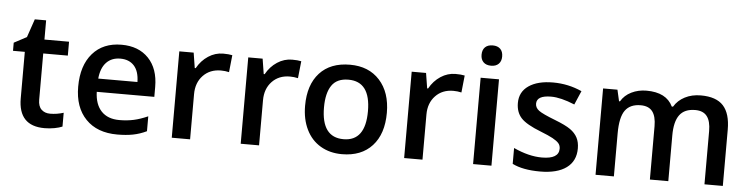

<svg xmlns="http://www.w3.org/2000/svg" viewBox="-46 -967 4667 1196"><g transform="rotate(5 2287.5 -368.5)"><path d="M283.2 -83Q325.2 -83 367.2 -96.2V-9.8Q348.1 -1.5 318.1 4.2Q288.1 9.8 255.9 9.8Q92.8 9.8 92.8 -162.1V-453.1H19V-503.9L98.1 -545.9L137.2 -660.2H208V-540H361.8V-453.1H208V-164.1Q208 -122.6 228.8 -102.8Q249.5 -83 283.2 -83Z M710.9 9.8Q585 9.8 513.9 -63.7Q442.9 -137.2 442.9 -266.1Q442.9 -398.4 508.8 -474.1Q574.7 -549.8 689.9 -549.8Q796.9 -549.8 858.9 -484.9Q920.9 -419.9 920.9 -306.2V-244.1H561Q563.5 -165.5 603.5 -123.3Q643.6 -81.1 716.3 -81.1Q764.2 -81.1 805.4 -90.1Q846.7 -99.1 894 -120.1V-26.9Q852.1 -6.8 809.1 1.5Q766.1 9.8 710.9 9.8ZM689.9 -462.9Q635.3 -462.9 602.3 -428.2Q569.3 -393.6 563 -327.1H808.1Q807.1 -394 775.9 -428.5Q744.6 -462.9 689.9 -462.9Z M1325.2 -549.8Q1359.9 -549.8 1382.3 -544.9L1371.1 -438Q1346.7 -443.8 1320.3 -443.8Q1251.5 -443.8 1208.7 -398.9Q1166 -354 1166 -282.2V0H1051.3V-540H1141.1L1156.2 -444.8H1162.1Q1189 -493.2 1232.2 -521.5Q1275.4 -549.8 1325.2 -549.8Z M1756.3 -549.8Q1791 -549.8 1813.5 -544.9L1802.2 -438Q1777.8 -443.8 1751.5 -443.8Q1682.6 -443.8 1639.9 -398.9Q1597.2 -354 1597.2 -282.2V0H1482.4V-540H1572.3L1587.4 -444.8H1593.3Q1620.1 -493.2 1663.3 -521.5Q1706.5 -549.8 1756.3 -549.8Z M2372.6 -271Q2372.6 -138.7 2304.7 -64.5Q2236.8 9.8 2115.7 9.8Q2040 9.8 1981.9 -24.4Q1923.8 -58.6 1892.6 -122.6Q1861.3 -186.5 1861.3 -271Q1861.3 -402.3 1928.7 -476.1Q1996.1 -549.8 2118.7 -549.8Q2235.8 -549.8 2304.2 -474.4Q2372.6 -398.9 2372.6 -271ZM1979.5 -271Q1979.5 -84 2117.7 -84Q2254.4 -84 2254.4 -271Q2254.4 -456.1 2116.7 -456.1Q2044.4 -456.1 2012 -408.2Q1979.5 -360.4 1979.5 -271Z M2778.3 -549.8Q2813 -549.8 2835.4 -544.9L2824.2 -438Q2799.8 -443.8 2773.4 -443.8Q2704.6 -443.8 2661.9 -398.9Q2619.1 -354 2619.1 -282.2V0H2504.4V-540H2594.2L2609.4 -444.8H2615.2Q2642.1 -493.2 2685.3 -521.5Q2728.5 -549.8 2778.3 -549.8Z M3050.3 0H2935.5V-540H3050.3ZM2928.7 -683.1Q2928.7 -713.9 2945.6 -730.5Q2962.4 -747.1 2993.7 -747.1Q3023.9 -747.1 3040.8 -730.5Q3057.6 -713.9 3057.6 -683.1Q3057.6 -653.8 3040.8 -637Q3023.9 -620.1 2993.7 -620.1Q2962.4 -620.1 2945.6 -637Q2928.7 -653.8 2928.7 -683.1Z M3577.1 -153.8Q3577.1 -74.7 3519.5 -32.5Q3461.9 9.8 3354.5 9.8Q3246.6 9.8 3181.2 -22.9V-122.1Q3276.4 -78.1 3358.4 -78.1Q3464.4 -78.1 3464.4 -142.1Q3464.4 -162.6 3452.6 -176.3Q3440.9 -189.9 3414.1 -204.6Q3387.2 -219.2 3339.4 -237.8Q3246.1 -273.9 3213.1 -310.1Q3180.2 -346.2 3180.2 -403.8Q3180.2 -473.1 3236.1 -511.5Q3292 -549.8 3388.2 -549.8Q3483.4 -549.8 3568.4 -511.2L3531.2 -424.8Q3443.8 -460.9 3384.3 -460.9Q3293.5 -460.9 3293.5 -409.2Q3293.5 -383.8 3317.1 -366.2Q3340.8 -348.6 3420.4 -317.9Q3487.3 -292 3517.6 -270.5Q3547.9 -249 3562.5 -220.9Q3577.1 -192.9 3577.1 -153.8Z M4156.2 0H4041V-333Q4041 -395 4017.6 -425.5Q3994.1 -456.1 3944.3 -456.1Q3877.9 -456.1 3846.9 -412.8Q3815.9 -369.6 3815.9 -269V0H3701.2V-540H3791L3807.1 -469.2H3813Q3835.4 -507.8 3878.2 -528.8Q3920.9 -549.8 3972.2 -549.8Q4096.7 -549.8 4137.2 -464.8H4145Q4168.9 -504.9 4212.4 -527.3Q4255.9 -549.8 4312 -549.8Q4408.7 -549.8 4452.9 -501Q4497.1 -452.1 4497.1 -352.1V0H4382.3V-333Q4382.3 -395 4358.6 -425.5Q4335 -456.1 4285.2 -456.1Q4218.3 -456.1 4187.3 -414.3Q4156.2 -372.6 4156.2 -286.1Z"/></g></svg>

Font: JBL Sans
Style: Semibold
Weight: 600
Version: Version 1.10